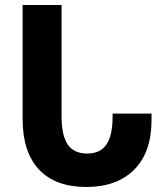

<svg xmlns="http://www.w3.org/2000/svg" viewBox="-20 -734 648 764"><path d="M70 -260V-714H225V-271Q225 -195 249.5 -159Q274 -123 327 -123Q379 -123 403.5 -159Q428 -195 428 -269V-282H583V-257Q583 -128 514 -59Q445 10 324 10Q200 10 135 -59.5Q70 -129 70 -260Z"/></svg>

Font: Noto Sans Georgian Bold Narrow
Style: Regular
Weight: 700
Width: 4
Designer: Monotype Design team
Foundry: Monotype Imaging Inc.
Version: Version 1.000